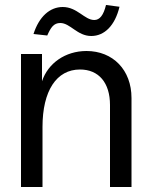

<svg xmlns="http://www.w3.org/2000/svg" viewBox="-20 -748 607 768"><path d="M64 0H150V-240C150 -385 206 -470 300 -470C375 -470 420 -417 420 -328V0H506V-356C506 -468 432 -544 326 -544C241 -544 172 -495 148 -423V-532H64ZM114 -612 169 -606C183 -638 195 -656 221 -656C261 -656 289 -604 345 -604C398 -604 440 -646 458 -721L404 -728C394 -687 379 -668 357 -668C318 -668 289 -720 231 -720C179 -720 136 -681 114 -612Z"/></svg>

Font: Ronzino
Style: Regular
Weight: 400
Designer: Nunzio Mazzaferro
Foundry: Collletttivo
Version: Version 1.000;Glyphs 3.3 (3337)